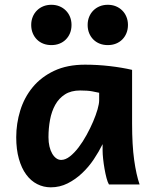

<svg xmlns="http://www.w3.org/2000/svg" viewBox="-20 -782 653 814"><path d="M400.4 -388.7Q390.1 -391.1 370.6 -394.8Q351.1 -398.4 319.8 -398.4Q281.2 -398.4 255.4 -381.8Q229.5 -365.2 214.1 -337.4Q198.7 -309.6 192.1 -273.9Q185.5 -238.3 185.5 -200.2Q185.5 -178.7 189.7 -161.1Q193.8 -143.6 201.2 -130.9Q208.5 -118.2 218.3 -111.1Q228 -104 239.3 -104Q257.3 -104 276.4 -118.9Q295.4 -133.8 313.2 -157.2Q331.1 -180.7 346.9 -209.5Q362.8 -238.3 374.8 -266.4Q386.7 -294.4 393.6 -318.4Q400.4 -342.3 400.4 -356.4ZM441.9 0Q436.5 -8.8 431.6 -27.1Q426.8 -45.4 423.1 -66.7Q419.4 -87.9 417.2 -108.6Q415 -129.4 415 -143.1V-170.9Q399.4 -139.2 377.7 -106.7Q356 -74.2 328.1 -47.9Q300.3 -21.5 266.8 -4.6Q233.4 12.2 195.3 12.2Q164.6 12.2 137.7 -1.5Q110.8 -15.1 91.1 -42Q71.3 -68.8 60.1 -108.6Q48.8 -148.4 48.8 -200.2Q48.8 -258.3 65.9 -313.7Q83 -369.1 118.7 -412.4Q154.3 -455.6 209.5 -481.7Q264.6 -507.8 340.3 -507.8Q393.6 -507.8 445.8 -501.7Q498 -495.6 540 -485.8V-258.8Q540 -166.5 548.8 -103.8Q557.6 -41 571.8 0ZM112.3 -676.3Q112.3 -694.8 118.7 -710.4Q125 -726.1 136.5 -737.5Q147.9 -749 163.6 -755.4Q179.2 -761.7 197.8 -761.7Q216.3 -761.7 231.9 -755.4Q247.6 -749 259 -737.5Q270.5 -726.1 276.9 -710.4Q283.2 -694.8 283.2 -676.3Q283.2 -657.2 276.9 -641.6Q270.5 -626 259 -614.5Q247.6 -603 231.9 -596.9Q216.3 -590.8 197.8 -590.8Q179.2 -590.8 163.6 -596.9Q147.9 -603 136.5 -614.5Q125 -626 118.7 -641.6Q112.3 -657.2 112.3 -676.3ZM351.6 -676.3Q351.6 -694.8 357.9 -710.4Q364.3 -726.1 375.7 -737.5Q387.2 -749 402.8 -755.4Q418.5 -761.7 437 -761.7Q455.6 -761.7 471.2 -755.4Q486.8 -749 498.3 -737.5Q509.8 -726.1 516.1 -710.4Q522.5 -694.8 522.5 -676.3Q522.5 -657.2 516.1 -641.6Q509.8 -626 498.3 -614.5Q486.8 -603 471.2 -596.9Q455.6 -590.8 437 -590.8Q418.5 -590.8 402.8 -596.9Q387.2 -603 375.7 -614.5Q364.3 -626 357.9 -641.6Q351.6 -657.2 351.6 -676.3Z"/></svg>

Font: Andika New Basic
Style: Bold
Weight: 700
Designer: Victor Gaultney, Annie Olsen, Pablo Ugerman
Foundry: SIL International
Version: Version 5.500; ttfautohint (v1.8.3)